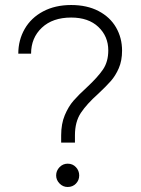

<svg xmlns="http://www.w3.org/2000/svg" viewBox="-20 -732 564 766"><path d="M224 -192Q224 -238 238.5 -272.5Q253 -307 273.5 -330.5Q294 -354 327 -384Q370 -424 391 -455Q412 -486 412 -531Q412 -587 372.5 -624.5Q333 -662 264 -662Q190 -662 147 -621.5Q104 -581 104 -518H53Q53 -572 78.5 -616.5Q104 -661 152 -686.5Q200 -712 264 -712Q327 -712 373 -688Q419 -664 443 -622.5Q467 -581 467 -530Q467 -490 454 -460Q441 -430 422 -408.5Q403 -387 372 -358Q326 -317 302.5 -281.5Q279 -246 279 -192V-163H224ZM204 -32Q204 -51 217.5 -65Q231 -79 250 -79Q270 -79 283 -65Q296 -51 296 -32Q296 -13 283 0.5Q270 14 250 14Q231 14 217.5 0Q204 -14 204 -32Z"/></svg>

Font: Overpass ExtraLight
Style: Regular
Weight: 200
Designer: Delve Withrington, Thomas Jockin
Foundry: Delve Fonts
Version: Version 3.000;DELV;Overpass